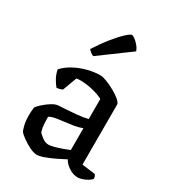

<svg xmlns="http://www.w3.org/2000/svg" viewBox="-183 -856 867 961"><g transform="rotate(30 250.0 -375.0)"><path d="M180 4Q163 4 138.5 -8Q114 -20 93.5 -35Q73 -50 67 -57Q60 -65 54 -90.5Q48 -116 48 -150Q48 -171 51 -192Q51 -196 61 -206.5Q71 -217 85.5 -229Q100 -241 115.5 -250.5Q131 -260 141 -262Q149 -264 162 -264.5Q175 -265 191 -266Q220 -268 254.5 -271Q289 -274 317 -281V-397Q294 -410 256 -419Q218 -428 186 -428Q179 -428 173 -427.5Q167 -427 162 -426L132 -345Q129 -343 120.5 -340Q112 -337 99 -336Q89 -347 76 -369.5Q63 -392 58 -419Q82 -445 116 -463Q150 -481 187.5 -490.5Q225 -500 259 -500Q273 -500 296.5 -491Q320 -482 345 -468Q370 -454 387 -439.5Q404 -425 404 -414V-68L481 -58Q483 -56 486 -49.5Q489 -43 489 -35Q484 -27 470 -18.5Q456 -10 440.5 -5Q425 0 415 0Q389 0 364 -16Q339 -32 327 -54Q307 -43 279 -29.5Q251 -16 224 -6Q197 4 180 4ZM206 -69Q217 -69 238 -74.5Q259 -80 281 -88Q303 -96 317 -102V-228Q294 -219 267.5 -215Q241 -211 216 -208Q190 -205 168 -201Q146 -197 135 -189Q135 -171 136.5 -148Q138 -125 144 -106Q149 -98 168 -83.5Q187 -69 206 -69ZM179 -565Q170 -568 161.5 -575Q153 -582 148 -588Q180 -638 210.5 -675.5Q241 -713 263.5 -733.5Q286 -754 294 -754Q301 -754 313.5 -744.5Q326 -735 337.5 -721Q349 -707 353 -693Z"/></g></svg>

Font: Texturina 72pt Medium
Style: Regular
Weight: 500
Designer: Guillermo Torres Carreño
Foundry: Omnibus-Type
Version: Version 1.002; ttfautohint (v1.8.3)